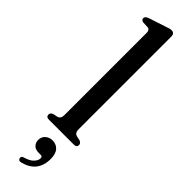

<svg xmlns="http://www.w3.org/2000/svg" viewBox="-336 -717 943 943"><g transform="rotate(45 135.0 -245.5)"><path d="M190.5 -714V-69Q190.5 -44.5 209.5 -39.5L231.5 -35Q247 -29 247 -16.5Q247 0 226.5 0H54.5Q34.5 0 34.5 -16.5Q34.5 -29 50 -35L73 -39.5Q92 -45 92 -69V-641.5Q92 -661.5 76.5 -664L43.5 -665.5Q29 -668.5 29 -680.5Q29 -693 48 -699.5L133 -727.5Q158.5 -737 169 -737Q190.5 -737 190.5 -714ZM133.5 150.5Q110.5 150.5 98.8 138.2Q87 126 87 107.5Q87 86 102 72.5Q117 59 139 59Q164.5 59 180.8 76.5Q197 94 197 130Q197 221.5 107.5 244.5Q90.5 249.5 86.5 235.5Q83 222.5 99 218Q130 209.5 144.8 193.8Q159.5 178 159.5 162.5Q159.5 150.5 147.5 150.5Z"/></g></svg>

Font: Fraunces 72pt S050
Style: Regular
Weight: 400
Version: Version 1.000; ttfautohint (v1.8.3)